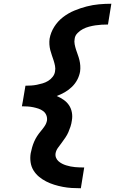

<svg xmlns="http://www.w3.org/2000/svg" viewBox="-20 -853 640 1026"><path d="M412 153Q387 153 363 151.5Q339 150 315.5 145.5Q292 141 269.5 134Q247 127 226.5 116.5Q206 106 188.5 91.5Q171 77 159 57.5Q147 38 143.5 14Q140 -10 144 -34Q147 -49 151.5 -65Q156 -81 162.5 -96Q169 -111 178 -125Q187 -139 198 -152Q209 -165 218.5 -179Q228 -193 231 -209Q233 -224 227.5 -237.5Q222 -251 210.5 -259.5Q199 -268 185.5 -272.5Q172 -277 157.5 -280Q143 -283 128 -284Q113 -285 97 -285L102 -312L116 -395Q131 -395 146.5 -396Q162 -397 177 -400Q192 -403 207.5 -407.5Q223 -412 237 -420.5Q251 -429 261.5 -442.5Q272 -456 274 -471Q277 -486 274 -501Q271 -516 266.5 -530Q262 -544 257 -558Q252 -572 248.5 -586Q245 -600 244 -615.5Q243 -631 245 -646Q251 -680 270 -710Q289 -740 317 -761.5Q345 -783 377.5 -796.5Q410 -810 443 -818.5Q476 -827 509 -830Q542 -833 575 -833L557 -722Q540 -722 523 -721Q506 -720 489.5 -717.5Q473 -715 456 -710.5Q439 -706 423.5 -698Q408 -690 394.5 -676.5Q381 -663 379 -646Q376 -631 379 -616Q382 -601 386.5 -587Q391 -573 396 -559.5Q401 -546 404.5 -531.5Q408 -517 409 -501.5Q410 -486 408 -471Q404 -448 393 -427Q382 -406 364.5 -389Q347 -372 326 -360Q305 -348 283 -340Q302 -332 319.5 -320Q337 -308 348.5 -291Q360 -274 364 -252.5Q368 -231 364 -209Q362 -193 357 -177.5Q352 -162 345.5 -147Q339 -132 329.5 -118Q320 -104 310 -90.5Q300 -77 290 -63.5Q280 -50 277 -34Q275 -21 279.5 -10Q284 1 292.5 8.5Q301 16 311.5 21.5Q322 27 333.5 30.5Q345 34 357 36.5Q369 39 381 40Q393 41 405.5 41.5Q418 42 430 42Z"/></svg>

Font: Iosevka Etoile XBdObl
Style: Regular
Weight: 800
Italic angle: -9°
Designer: Belleve Invis
Foundry: Belleve Invis
Version: Version 15.5.2; ttfautohint (v1.8.4)